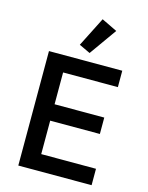

<svg xmlns="http://www.w3.org/2000/svg" viewBox="-139 -1046 871 1131"><g transform="rotate(15 296.5 -480.5)"><path d="M86 0V-698H533V-598H199V-404H502V-304H199V-100H533V0ZM320 -749 252 -781 343 -961 438 -915Z"/></g></svg>

Font: Plexus Sans Medium
Style: Regular
Weight: 500
Version: Version 2.001;PS 002.001;hotconv 1.0.70;makeotf.lib2.5.58329